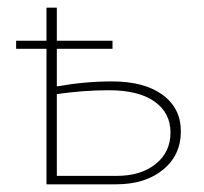

<svg xmlns="http://www.w3.org/2000/svg" viewBox="-20 -480 531 500"><path d="M451 -138Q451 -76 404.5 -38Q358 0 282 0H101V-353H22V-374H101V-460H128V-374H273V-353H128V-255Q202 -268 271 -268Q356 -268 403.5 -233Q451 -198 451 -138ZM424 -135Q424 -186 382.5 -215.5Q341 -245 263 -245Q199 -245 128 -235V-22H284Q347 -22 385.5 -53Q424 -84 424 -135Z"/></svg>

Font: Ysabeau SC Extralight
Style: Regular
Weight: 200
Designer: Christian Thalmann (Catharsis Fonts)
Version: Version 0.003